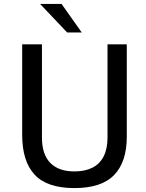

<svg xmlns="http://www.w3.org/2000/svg" viewBox="-20 -949 744 979"><path d="M359.5 10Q220.2 10 156.7 -58.2Q93.1 -126.5 93.1 -261.5V-723H193.9V-247.9Q193.9 -161.8 236.5 -118.3Q279.2 -74.9 359.5 -74.9Q413.2 -74.9 450.9 -93.8Q488.6 -112.8 508.4 -151.4Q528.2 -190.1 528.2 -247.9V-723H626.5V-252.1Q626.5 -123.4 562 -56.7Q497.6 10 359.5 10ZM184.4 -929 322.3 -783.5H396.8L293.8 -929Z"/></svg>

Font: Public Sans VF
Style: Regular
Weight: 400
Designer: Pablo Impallari, Rodrigo Fuenzalida (Modified by Dan O. Williams and USWDS)
Version: Version 1.003